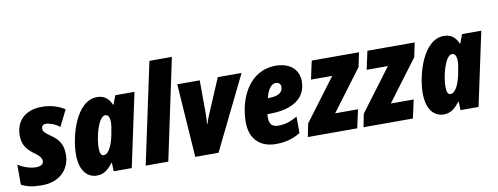

<svg xmlns="http://www.w3.org/2000/svg" viewBox="-63 -1087 3688 1423"><g transform="rotate(-10 1781.0 -375.0)"><path d="M158 10C291 10 371 -73 371 -186C371 -261 341 -302 285 -340C239 -372 231 -383 231 -402C231 -423 243 -434 263 -434C288 -434 332 -420 366 -392L427 -514C383 -544 322 -563 256 -563C123 -563 58 -484 58 -382C58 -329 74 -284 136 -238C187 -202 194 -184 194 -165C194 -139 165 -129 139 -129C99 -129 49 -143 3 -172V-22C44 0 86 10 158 10Z M572 10C627 10 660 -22 692 -64H696L698 0H834L952 -553H808L782 -486H779C757 -540 720 -563 671 -563C514 -563 444 -309 444 -170C444 -51 497 10 572 10ZM646 -130C627 -130 618 -151 618 -190C618 -269 656 -420 708 -420C730 -420 741 -400 741 -361C741 -342 738 -319 728 -270C716 -208 689 -130 646 -130Z M939 0H1109L1270 -760H1101Z M1312 0H1487L1758 -553H1579L1465 -285C1458 -268 1448 -243 1444 -226H1440C1444 -256 1444 -287 1444 -318L1443 -553H1274Z M1918 10C1988 10 2044 -4 2103 -40V-164C2047 -133 2010 -121 1960 -121C1915 -121 1892 -141 1892 -195C1892 -202 1893 -211 1894 -219H1910C2082 -219 2187 -286 2187 -416C2187 -505 2119 -562 2016 -562C1812 -562 1725 -361 1725 -186C1725 -64 1797 10 1918 10ZM1922 -335H1917C1932 -398 1961 -436 1994 -436C2016 -436 2031 -422 2031 -402C2031 -365 2007 -335 1922 -335Z M2159 0H2531L2561 -138H2389L2619 -445L2642 -553H2286L2256 -415H2416L2179 -99Z M2578 0H2950L2980 -138H2808L3038 -445L3061 -553H2705L2675 -415H2835L2598 -99Z M3182 10C3237 10 3270 -22 3302 -64H3306L3308 0H3444L3562 -553H3418L3392 -486H3389C3367 -540 3330 -563 3281 -563C3124 -563 3054 -309 3054 -170C3054 -51 3107 10 3182 10ZM3256 -130C3237 -130 3228 -151 3228 -190C3228 -269 3266 -420 3318 -420C3340 -420 3351 -400 3351 -361C3351 -342 3348 -319 3338 -270C3326 -208 3299 -130 3256 -130Z"/></g></svg>

Font: Noto Sans Condensed Black
Style: Italic
Weight: 900
Width: 3
Italic angle: -12°
Designer: Monotype Design Team
Foundry: Monotype Imaging Inc.
Version: Version 2.013